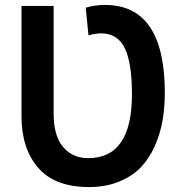

<svg xmlns="http://www.w3.org/2000/svg" viewBox="-20 -730 739 777"><path d="M647 -354Q647 -294 637.5 -240.5Q628 -187 605.5 -137Q583 -87 548.5 -51.5Q514 -16 460.5 5.5Q407 27 340 27Q202 27 134.5 -51Q67 -129 67 -260V-706H197V-271Q197 -180 235.5 -135Q274 -90 337 -90Q514 -90 514 -348Q514 -475 485 -535Q456 -595 388 -595Q368 -595 338 -587L327 -699Q364 -710 405 -710Q647 -710 647 -354Z"/></svg>

Font: Repo
Style: DemiBold
Weight: 600
Designer: Stefan Peev
Foundry: Context Ltd
Version: Version 001.000